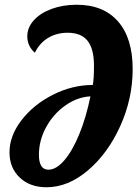

<svg xmlns="http://www.w3.org/2000/svg" viewBox="-20 -783 584 809"><path d="M63 -35C91.7 -7.7 129.3 6 176 6C236.7 6 295 -17.8 351 -65.5C407 -113.2 452.3 -175.5 487 -252.5C521.7 -329.5 539 -409.3 539 -492C539 -578.7 518.5 -645.5 477.5 -692.5C436.5 -739.5 378.3 -763 303 -763C264.3 -763 229.2 -757.2 197.5 -745.5C165.8 -733.8 140.8 -717.8 122.5 -697.5C104.2 -677.2 95 -654.7 95 -630C95 -616 97.8 -603 103.5 -591C109.2 -579 117 -569 127 -561C140.3 -588.3 159 -609.2 183 -623.5C207 -637.8 234.3 -645 265 -645C303 -645 331 -633.7 349 -611C367 -588.3 376 -553.3 376 -506C376 -468.7 374.3 -441.7 371 -425C313.7 -425 257.8 -411.3 203.5 -384C149.2 -356.7 105 -321 71 -277C37 -233 20 -187.7 20 -141C20 -97.7 34.3 -62.3 63 -35ZM251 -107.5C228.3 -81.2 206 -68 184 -68C157.3 -68 144 -89 144 -131C144 -171 154 -209.5 174 -246.5C194 -283.5 220.8 -314 254.5 -338C288.2 -362 323.7 -375 361 -377C349 -317.7 333.3 -264.5 314 -217.5C294.7 -170.5 273.7 -133.8 251 -107.5Z"/></svg>

Font: DonutKreme
Style: Regular
Weight: 400
Designer: Impallari Type
Foundry: Impallari Type
Version: Version 2.100